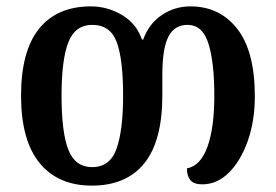

<svg xmlns="http://www.w3.org/2000/svg" viewBox="-20 -569 866 602"><path d="M268 13Q162 13 104 -58Q46 -129 46 -269Q46 -409 102.5 -479Q159 -549 265 -549Q317 -549 362.5 -522Q408 -495 425 -445H429Q447 -495 487.5 -522Q528 -549 577 -549Q669 -549 724 -478.5Q779 -408 779 -267Q779 -190 757 -127.5Q735 -65 698 -28Q661 9 614 9Q588 9 577 -4Q566 -17 566 -41Q609 -49 630.5 -109Q652 -169 652 -269Q652 -374 633.5 -432.5Q615 -491 568 -491Q527 -491 508 -454Q489 -417 489 -334V-270Q489 -127 432.5 -57Q376 13 268 13ZM269 -45Q325 -45 345.5 -103Q366 -161 366 -269Q366 -383 346 -437Q326 -491 269 -491Q216 -491 194.5 -437Q173 -383 173 -269Q173 -153 194.5 -99Q216 -45 269 -45Z"/></svg>

Font: Noto Serif Georgian SemiCondensed SemiBold
Style: Regular
Weight: 600
Width: 4
Designer: Monotype Design Team, Akaki Razmadze
Foundry: Google LLC
Version: Version 2.003; ttfautohint (v1.8.4.7-5d5b)